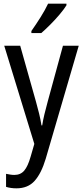

<svg xmlns="http://www.w3.org/2000/svg" viewBox="-20 -786 452 1046"><path d="M3 -537H90L176 -232Q185 -200 193 -167.5Q201 -135 206 -103H210Q214 -130 222 -163.5Q230 -197 240 -233L323 -537H409L229 79Q205 159 168.5 199.5Q132 240 70 240Q54 240 40 238Q26 236 13 232V161Q23 163 35 165Q47 167 58 167Q92 167 112 143.5Q132 120 147 67L167 -2ZM342 -757Q329 -736 305 -707.5Q281 -679 253.5 -651.5Q226 -624 205 -606H151V-617Q177 -654 201.5 -693Q226 -732 242 -766H342Z"/></svg>

Font: Noto Sans Myanmar Condensed
Style: Regular
Weight: 400
Width: 3
Designer: Monotype Design Team
Foundry: Monotype Imaging Inc.
Version: Version 2.107; ttfautohint (v1.8.4.7-5d5b)